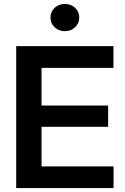

<svg xmlns="http://www.w3.org/2000/svg" viewBox="-20 -964 640 984"><path d="M63 0V-727.5H561.5V-616.2H192.9V-423.3H534.2V-314H192.9V-111.3H562V0ZM312.5 -804.2Q281.2 -804.2 260 -824.5Q238.8 -844.7 238.8 -874Q238.8 -903.8 260 -923.8Q281.2 -943.8 312 -943.8Q343.8 -943.8 365 -923.8Q386.2 -903.8 386.2 -874Q386.2 -844.7 365 -824.5Q343.8 -804.2 312.5 -804.2Z"/></svg>

Font: Inter 28pt SemiBold
Style: Regular
Weight: 600
Designer: Rasmus Andersson
Foundry: rsms
Version: Version 4.001;git-66647c0bb